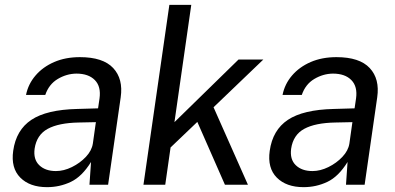

<svg xmlns="http://www.w3.org/2000/svg" viewBox="-20 -763 1632 793"><path d="M174.5 10Q103 10 63.8 -29.5Q24.5 -69 34.5 -140Q46.5 -226 109.5 -268Q172.5 -310 299 -313L385 -315.5L391 -356Q398 -405.5 371.8 -432.2Q345.5 -459 295.5 -459Q255 -458.5 218.5 -436.8Q182 -415 167 -371H87.5Q96.5 -416 126.8 -451.2Q157 -486.5 203.8 -506.8Q250.5 -527 310 -527Q405.5 -527 447.5 -482Q489.5 -437 478.5 -361L426.5 0H349.5L356 -94Q318.5 -33.5 272.5 -11.8Q226.5 10 174.5 10ZM211 -56.5Q243.5 -56.5 277 -73Q310.5 -89.5 334.8 -115.2Q359 -141 363.5 -170L376 -258.5L305.5 -257Q222.5 -255.5 177 -230.8Q131.5 -206 123 -149Q117 -105 142 -80.8Q167 -56.5 211 -56.5Z M572.5 0 679.5 -743H770L700.5 -258.5L965 -517H1067.5L862 -320L1004 0H909L795 -259.5L684.5 -154L662.5 0Z M1234 10Q1162.5 10 1123.2 -29.5Q1084 -69 1094 -140Q1106 -226 1169 -268Q1232 -310 1358.5 -313L1444.5 -315.5L1450.5 -356Q1457.5 -405.5 1431.2 -432.2Q1405 -459 1355 -459Q1314.5 -458.5 1278 -436.8Q1241.5 -415 1226.5 -371H1147Q1156 -416 1186.2 -451.2Q1216.5 -486.5 1263.2 -506.8Q1310 -527 1369.5 -527Q1465 -527 1507 -482Q1549 -437 1538 -361L1486 0H1409L1415.5 -94Q1378 -33.5 1332 -11.8Q1286 10 1234 10ZM1270.5 -56.5Q1303 -56.5 1336.5 -73Q1370 -89.5 1394.2 -115.2Q1418.5 -141 1423 -170L1435.5 -258.5L1365 -257Q1282 -255.5 1236.5 -230.8Q1191 -206 1182.5 -149Q1176.5 -105 1201.5 -80.8Q1226.5 -56.5 1270.5 -56.5Z"/></svg>

Font: Public Sans
Style: Italic
Weight: 400
Italic angle: -8°
Designer: The Public Sans project authors (U.S. Web Design System). Libre Franklin designed by Pablo Impallari and Rodrigo Fuenzal
Version: Version 1.008; ttfautohint (v1.8.1) -l 8 -r 50 -G 200 -x 14 